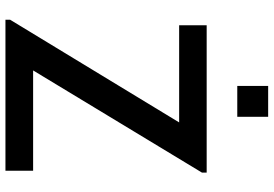

<svg xmlns="http://www.w3.org/2000/svg" viewBox="-166 -814 980 687"><g transform="rotate(90 323.5 -470.0)"><path d="M397.5 -829.5V-940H287V-829.5ZM590.5 0V-99H231.5L597 -703V-720H70V-621.5H417.5L50 -16.5V0Z"/></g></svg>

Font: Manrope SemiBold
Style: Regular
Weight: 600
Designer: Mikhail Sharanda
Foundry: Mikhail Sharanda
Version: Version 4.505